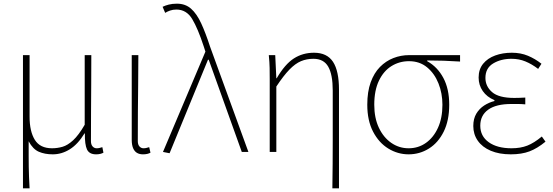

<svg xmlns="http://www.w3.org/2000/svg" viewBox="-20 -827 3011 1045"><path d="M105 198V-527H141V-192Q141 -112 169.5 -66Q198 -20 263 -20Q292 -20 320 -28Q348 -36 378 -63.5Q408 -91 441 -148V-527H477Q477 -448 476.5 -370.5Q476 -293 475.5 -215.5Q475 -138 475 -59Q475 -40 484 -30Q493 -20 506 -20Q514 -20 520.5 -21.5Q527 -23 537 -26L543 4Q536 8 526 10.5Q516 13 503 13Q466 13 453.5 -13.5Q441 -40 442 -101H440Q404 -42 360 -14.5Q316 13 267 13Q224 13 191.5 -1Q159 -15 136 -58Q136 -12 136 21.5Q136 55 136.5 82.5Q137 110 138 137Q139 164 141 198Z M758 13Q739 13 725.5 5Q712 -3 704.5 -20.5Q697 -38 697 -66V-527H733Q733 -448 732 -370.5Q731 -293 730.5 -215.5Q730 -138 730 -59Q730 -40 739 -30Q748 -20 761 -20Q769 -20 775.5 -21.5Q782 -23 792 -26L799 4Q792 8 782 10.5Q772 13 758 13Z M903 7 867 0 1098 -546 1089 -574Q1057 -672 1026 -723.5Q995 -775 940 -775Q921 -775 905.5 -769.5Q890 -764 879 -757L865 -790Q879 -797 898.5 -802Q918 -807 943 -807Q989 -807 1020 -779.5Q1051 -752 1075 -700Q1099 -648 1123 -574L1332 0H1296L1116 -502H1112Z M1789 198Q1790 132 1790.5 65Q1791 -2 1791 -68.5Q1791 -135 1791 -201.5Q1791 -268 1791 -334Q1791 -421 1766.5 -464Q1742 -507 1686 -507Q1649 -507 1618 -494Q1587 -481 1555 -448Q1523 -415 1484 -356V0H1448V-396Q1448 -428 1447.5 -457.5Q1447 -487 1443 -527H1478L1484 -401H1486Q1531 -478 1579.5 -509Q1628 -540 1689 -540Q1760 -540 1792.5 -490.5Q1825 -441 1825 -339V198Z M2204 13Q2145 13 2093.5 -18.5Q2042 -50 2010.5 -110.5Q1979 -171 1979 -257Q1979 -328 1997.5 -379Q2016 -430 2048 -462.5Q2080 -495 2121 -511Q2162 -527 2207 -527H2484V-492Q2438 -495 2394.5 -496.5Q2351 -498 2305 -498V-494Q2361 -463 2393 -403Q2425 -343 2425 -257Q2425 -171 2395 -110.5Q2365 -50 2314.5 -18.5Q2264 13 2204 13ZM2204 -20Q2257 -20 2298.5 -49.5Q2340 -79 2364 -132Q2388 -185 2388 -257Q2388 -319 2366.5 -373Q2345 -427 2304.5 -460.5Q2264 -494 2206 -494Q2154 -494 2111 -467.5Q2068 -441 2042.5 -388Q2017 -335 2017 -257Q2017 -185 2042 -132Q2067 -79 2109.5 -49.5Q2152 -20 2204 -20Z M2760 13Q2697 13 2651 -6.5Q2605 -26 2580.5 -61Q2556 -96 2556 -141Q2556 -181 2572.5 -208.5Q2589 -236 2615.5 -253Q2642 -270 2671 -277V-282Q2630 -299 2607.5 -331.5Q2585 -364 2585 -405Q2585 -450 2609.5 -480Q2634 -510 2675 -525Q2716 -540 2766 -540Q2814 -540 2853.5 -523.5Q2893 -507 2927 -480L2909 -452Q2875 -478 2840 -492.5Q2805 -507 2764 -507Q2706 -507 2664 -481.5Q2622 -456 2622 -403Q2622 -357 2658.5 -325.5Q2695 -294 2779 -294Q2794 -294 2806.5 -294.5Q2819 -295 2839 -296V-259Q2816 -261 2799 -261Q2782 -261 2763 -261Q2680 -261 2637 -230Q2594 -199 2594 -143Q2594 -86 2640 -53Q2686 -20 2764 -20Q2813 -20 2850 -34.5Q2887 -49 2929 -84L2949 -56Q2904 -19 2861.5 -3Q2819 13 2760 13Z"/></svg>

Font: Noto Sans TC Thin
Style: Regular
Weight: 100
Designer: Ryoko NISHIZUKA 西塚涼子 (kana, bopomofo & ideographs); Paul D. Hunt (Latin, Greek & Cyrillic); Sandoll Communications 산돌커뮤니
Foundry: Adobe
Version: Version 2.004-H2;hotconv 1.0.118;makeotfexe 2.5.65603